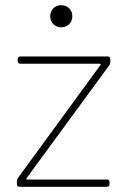

<svg xmlns="http://www.w3.org/2000/svg" viewBox="-20 -718 478 738"><path d="M215 -613C240 -613 258 -631 258 -656C258 -680 240 -698 215 -698C191 -698 173 -680 173 -656C173 -631 191 -613 215 -613ZM55 0H391C397 0 401 -4 401 -10V-18C401 -24 397 -28 391 -28H84C81 -28 80 -31 82 -33L400 -467C403 -471 404 -475 404 -480V-491C404 -497 400 -501 394 -501H58C52 -501 48 -497 48 -491V-483C48 -477 52 -473 58 -473H364C367 -473 368 -470 366 -468L49 -34C46 -30 45 -26 45 -21V-10C45 -4 49 0 55 0Z"/></svg>

Font: Barlow Thin
Style: Regular
Weight: 250
Designer: Jeremy Tribby
Foundry: Tribby Type
Version: Version 1.422;hotconv 1.0.109;makeotfexe 2.5.65596